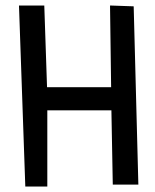

<svg xmlns="http://www.w3.org/2000/svg" viewBox="-20 -672 565 698"><path d="M380 -652 466 -649 483 -1H390L385 -271H152V6H72L49 -652H141L151 -355H384Z"/></svg>

Font: Fresca
Style: Regular
Weight: 400
Designer: Iván Moreno
Foundry: Fontstage
Version: Version 1.001